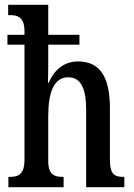

<svg xmlns="http://www.w3.org/2000/svg" viewBox="-20 -780 559 800"><path d="M15 0H245V-43H242C207 -43 181 -51 181 -110V-297C181 -393 204 -458 264 -458C319 -458 339 -408 339 -321V0H498V-43H495C458 -43 438 -52 438 -115V-329C438 -465 393 -524 305 -524C241 -524 202 -481 183 -435H180C180 -446 181 -479 181 -508V-594H311V-635H181V-760H14V-717H22C54 -717 82 -708 82 -650V-635H11V-594H82V-115C82 -52 55 -43 21 -43H15Z"/></svg>

Font: Noto Serif Tamil ExtraCondensed Medium
Style: Italic
Weight: 500
Width: 2
Italic angle: -12°
Designer: Indian Type Foundry, Tom Grace, and the Monotype Design Team
Foundry: Monotype Imaging Inc.
Version: Version 2.003